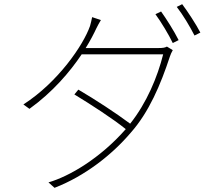

<svg xmlns="http://www.w3.org/2000/svg" viewBox="-20 -846 1040 919"><path d="M390 -616C412 -651 429 -684 442 -712C448 -724 455 -737 463 -750L421 -764C418 -751 415 -734 411 -722C379 -630 258 -453 92 -346L121 -325C232 -405 314 -501 371 -586H761C734 -478 682 -353 603 -254C536 -304 437 -369 355 -417L336 -394C418 -344 517 -280 582 -228C459 -88 312 -2 212 27L241 53C386 -3 516 -105 606 -211C693 -309 749 -441 793 -575C795 -582 802 -598 807 -606L779 -623C770 -618 761 -616 737 -616ZM724 -778C751 -741 788 -680 807 -640L835 -654C813 -698 776 -756 751 -791ZM826 -813C855 -776 888 -721 911 -676L939 -690C919 -729 879 -790 852 -826Z"/></svg>

Font: Noto Sans T Chinese Thin
Style: Regular
Weight: 100
Designer: Ryoko NISHIZUKA (kana & ideographs); Paul D. Hunt (Latin, Greek & Cyrillic); Wenlong ZHANG (bopomofo); Sandoll Communica
Foundry: Adobe Systems Incorporated
Version: Version 1.000;PS 1;hotconv 1.0.78;makeotf.lib2.5.61930